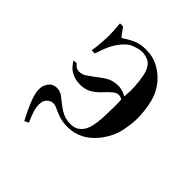

<svg xmlns="http://www.w3.org/2000/svg" viewBox="-157 -551 786 786"><g transform="rotate(45 235.5 -158.0)"><path d="M109 -278H91Q95 -301 97 -329.5Q99 -358 99 -373Q99 -383 98 -397.5Q97 -412 95 -438H113L139 -402H145Q175 -422 196.5 -430Q218 -438 247 -438Q256 -438 270 -436.5Q284 -435 300.5 -429Q317 -423 335 -411Q353 -399 371 -379Q401 -343 411 -299Q421 -255 421 -212Q421 -183 412.5 -140.5Q404 -98 375 -58Q366 -46 353.5 -33Q341 -20 324.5 -9.5Q308 1 287.5 7.5Q267 14 242 14Q224 14 209 11Q194 8 183 3Q168 -2 156.5 -8Q145 -14 134 -14Q119 -14 107 -2.5Q95 9 95 32Q95 51 103 73.5Q111 96 119 113L101 122Q86 94 76.5 73Q67 52 61.5 36.5Q56 21 53.5 9.5Q51 -2 51 -12Q51 -28 56 -39Q61 -50 68 -57Q75 -64 83.5 -66.5Q92 -69 99 -69Q119 -69 135 -56.5Q151 -44 165 -33Q180 -21 198.5 -12Q217 -3 243 -3Q266 -3 280 -13Q294 -23 301.5 -37Q309 -51 312 -65.5Q315 -80 316 -89Q318 -106 319 -130Q320 -154 320 -178Q320 -190 320 -201Q320 -212 319 -221Q309 -228 299 -228Q287 -228 273.5 -217Q260 -206 239 -183Q222 -166 203 -155.5Q184 -145 155 -145Q127 -145 104 -158Q81 -171 68 -197H86Q90 -191 97 -185.5Q104 -180 118 -180Q133 -180 146 -188.5Q159 -197 171 -206Q188 -220 213 -236.5Q238 -253 270 -253Q280 -253 292.5 -250Q305 -247 319 -239L320 -257Q320 -261 320.5 -265.5Q321 -270 321 -275Q321 -299 317.5 -328Q314 -357 309 -372Q297 -404 277.5 -412Q258 -420 245 -420Q225 -420 198 -409.5Q171 -399 146 -362Q132 -341 123 -317Q114 -293 109 -278Z"/></g></svg>

Font: EIisabethische
Style: Book
Weight: 400
Designer: Salychow
Version: Version 1.3